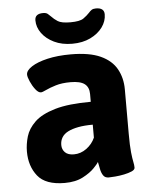

<svg xmlns="http://www.w3.org/2000/svg" viewBox="-52 -759 649 811"><g transform="rotate(-5 272.5 -353.5)"><path d="M262 -531Q341 -531 388 -509.5Q435 -488 456 -450Q477 -412 477 -364V-176Q477 -124 480 -96.5Q483 -69 486 -55.5Q489 -42 489 -31Q489 -22 475.5 -16Q462 -10 442.5 -6Q423 -2 404.5 -0.5Q386 1 377 1Q361 1 353.5 -10.5Q346 -22 343 -38Q340 -54 337 -68Q334 -62 316.5 -43.5Q299 -25 267.5 -8.5Q236 8 190 8Q109 8 75.5 -34Q42 -76 42 -138Q42 -169 51.5 -201.5Q61 -234 90 -262Q119 -290 176.5 -307Q234 -324 329 -324V-357Q329 -386 310.5 -400Q292 -414 251 -414Q214 -414 188 -406Q162 -398 145.5 -390Q129 -382 123 -382Q112 -382 100 -397.5Q88 -413 79.5 -432.5Q71 -452 71 -462Q71 -479 95.5 -495Q120 -511 163 -521Q206 -531 262 -531ZM329 -227Q293 -227 267 -222Q241 -217 223.5 -208Q206 -199 197.5 -185Q189 -171 189 -153Q189 -134 201.5 -121.5Q214 -109 239 -109Q268 -109 292.5 -127Q317 -145 329 -172ZM385 -715Q420 -715 420 -687Q420 -658 401.5 -632.5Q383 -607 350 -591Q317 -575 273 -575Q229 -575 196 -591Q163 -607 144.5 -632.5Q126 -658 126 -687Q126 -715 161 -715Q174 -715 180.5 -709.5Q187 -704 194 -697Q204 -686 219.5 -676Q235 -666 273 -666Q313 -666 328.5 -677Q344 -688 354 -699Q360 -706 366.5 -710.5Q373 -715 385 -715Z"/></g></svg>

Font: Asap VF Beta
Style: Regular
Weight: 400
Designer: Pablo Cosgaya
Foundry: Pablo Cosgaya
Version: Version 1.007